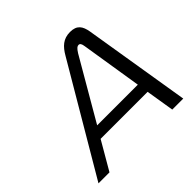

<svg xmlns="http://www.w3.org/2000/svg" viewBox="-167 -852 1025 1025"><g transform="rotate(-45 345.0 -339.5)"><path d="M382 -606 25 0H108L201 -160H556L582 0H665L566 -606C558 -651 541 -679 489 -679C437 -679 408 -651 382 -606ZM239 -224 439 -568C454 -592 463 -598 472 -598C482 -598 488 -591 491 -569L546 -224Z"/></g></svg>

Font: LT Wave Text Light Italic
Style: Regular
Weight: 300
Designer: Daniel Lyons
Version: Version 2.5 (Glyphs App)